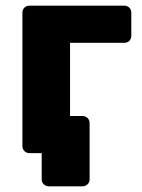

<svg xmlns="http://www.w3.org/2000/svg" viewBox="-20 -540 499 677"><path d="M153 117Q142 117 134.5 110Q127 103 127 92V0H97L60 -131H271Q281 -131 288.5 -124Q296 -117 296 -106V92Q296 103 288.5 110Q281 117 271 117ZM84 0Q73 0 66 -7.5Q59 -15 59 -25V-495Q59 -506 66 -513Q73 -520 84 -520H418Q429 -520 436 -513Q443 -506 443 -495V-414Q443 -403 436 -396Q429 -389 418 -389H227V-25Q227 -15 220 -7.5Q213 0 202 0Z"/></svg>

Font: Rubik
Style: Bold
Weight: 700
Designer: Hubert and Fischer
Foundry: Hubert and Fischer
Version: Version 2.300;gftools[0.9.30]